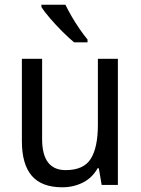

<svg xmlns="http://www.w3.org/2000/svg" viewBox="-20 -786 599 816"><path d="M481 -536V0H412L400 -71H395Q372 -30 332 -10Q292 10 245 10Q157 10 115 -39Q73 -88 73 -186V-536H159V-195Q159 -63 259 -63Q336 -63 366 -111.5Q396 -160 396 -255V-536ZM258 -766Q269 -743 285 -715.5Q301 -688 319 -662Q337 -636 352 -618V-606H295Q273 -624 245 -652Q217 -680 192.5 -708.5Q168 -737 156 -756V-766Z"/></svg>

Font: Noto Sans Gurmukhi UI SemiCondensed
Style: Regular
Weight: 400
Width: 4
Designer: Jelle Bosma - Monotype Design Team
Foundry: Monotype Imaging Inc.
Version: Version 2.004; ttfautohint (v1.8.4.7-5d5b)